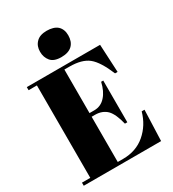

<svg xmlns="http://www.w3.org/2000/svg" viewBox="-220 -1059 1065 1180"><g transform="rotate(-30 312.0 -469.5)"><path d="M21 -678C21 -678 80 -678 80 -678C80 -678 80 -22 80 -22C80 -22 21 -22 21 -22C21 -22 21 0 21 0C21 0 570 0 570 0C570 0 578 -218 578 -218C578 -218 558 -218 558 -218C558 -218 558 -218 558 -218C542 -161 513 -114 470 -77C427 -40 374 -22 313 -22C313 -22 275 -22 275 -22C275 -22 275 -343 275 -343C275 -343 299 -343 299 -343C299 -343 299 -343 299 -343C334 -343 362 -332 383 -311C403 -290 419 -254 431 -204C431 -204 448 -204 448 -204C448 -204 448 -500 448 -500C448 -500 433 -500 433 -500C433 -500 433 -500 433 -500C424 -460 409 -428 388 -405C367 -381 340 -369 309 -369C309 -369 275 -369 275 -369C275 -369 275 -678 275 -678C275 -678 310 -678 310 -678C310 -678 310 -678 310 -678C369 -678 414 -666 445 -641C476 -616 505 -569 533 -502C533 -502 551 -502 551 -502C551 -502 541 -700 541 -700C541 -700 21 -700 21 -700C21 -700 21 -678 21 -678ZM298 -753C333 -753 359 -762 376 -779C393 -796 401 -820 401 -849C401 -878 392 -900 375 -916C358 -931 332 -939 299 -939C266 -939 241 -930 225 -913C208 -896 200 -874 200 -847C200 -820 208 -798 223 -780C238 -762 263 -753 298 -753Z"/></g></svg>

Font: Abril Fatface Utterance
Style: Regular
Weight: 500
Designer: Veronika Burian, Jos Scaglione
Foundry: TypeTogether
Version: ""